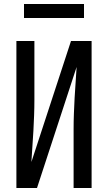

<svg xmlns="http://www.w3.org/2000/svg" viewBox="-20 -940 540 960"><path d="M62 0V-735H152V-441Q152 -402 150.5 -363Q149 -324 147 -285.5Q145 -247 142 -208Q139 -169 137 -130L335 -735H438V0H348V-294Q348 -333 349.5 -372Q351 -411 353 -449.5Q355 -488 358 -527Q361 -566 363 -605L165 0ZM100 -850V-920H400V-850Z"/></svg>

Font: Iosevka SS04 Medium
Style: Regular
Weight: 500
Monospace: yes
Designer: Belleve Invis
Foundry: Belleve Invis
Version: Version 19.0.0; ttfautohint (v1.8.4)